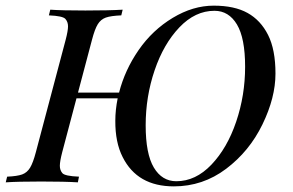

<svg xmlns="http://www.w3.org/2000/svg" viewBox="-51 -642 1032 676"><path d="M704.1 -604Q636.2 -604 580.6 -545.7Q524.9 -487.3 493.4 -394.5Q461.9 -301.8 461.9 -200.9Q461.9 -100.1 490.7 -52Q519.5 -3.9 569.8 -3.9Q637.7 -3.9 693.4 -62.3Q749 -120.6 780.5 -213.4Q812 -306.2 812 -407Q812 -507.8 783.2 -555.9Q754.4 -604 704.1 -604ZM561 14.2Q432.6 14.2 380.9 -88.9Q354.5 -140.6 355 -216.8Q355 -254.4 363.3 -295.9H218.3L168 -106Q159.7 -73.7 159.7 -58.3Q159.7 -43 168.5 -32.5Q177.2 -22 227.1 -20L223.1 0Q176.3 -2.9 94.2 -2.9Q12.2 -2.9 -30.8 0L-25.9 -20Q9.3 -21.5 26.9 -27.8Q44.4 -34.2 54.9 -51.5Q65.4 -68.8 75.2 -106L180.2 -502Q188.5 -533.7 188.5 -549.3Q188.5 -564.9 179.2 -575.4Q169.9 -585.9 121.1 -587.9L126 -607.9Q166 -605 249.5 -605Q333 -605 380.9 -607.9L376 -587.9Q339.4 -586.4 321.5 -580.1Q303.7 -573.7 293.2 -556.6Q282.7 -539.6 272.9 -502L223.6 -315.9H368.2Q388.7 -396 437.3 -466.1Q485.8 -536.1 557.1 -579.1Q628.4 -622.1 701.4 -622.1Q774.4 -622.1 820.6 -596.4Q866.7 -570.8 892.8 -519Q918.9 -467.3 918.9 -382.8Q918.9 -298.3 873 -203.9Q827.1 -109.4 745.1 -47.6Q663.1 14.2 561 14.2Z"/></svg>

Font: PlayfairDisplaySC-Italic
Style: Italic
Weight: 400
Italic angle: -14°
Designer: Claus Eggers Sørensen
Foundry: Claus Eggers Sørensen
Version: Version 1.004;PS 001.004;hotconv 1.0.70;makeotf.lib2.5.58329